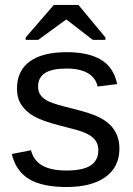

<svg xmlns="http://www.w3.org/2000/svg" viewBox="-20 -748 540 778"><path d="M463.9 -146C463.9 -166.2 460.6 -184.2 454.1 -200C447.6 -215.7 438.4 -229.7 426.5 -241.7C414.6 -253.7 398.4 -264.7 377.9 -274.7C357.4 -284.6 323.9 -295.4 277.3 -307.1C228.2 -319.2 196 -328.6 180.7 -335.4C165.4 -342.3 153.8 -350.6 146 -360.4C138.2 -370.1 134.3 -382.5 134.3 -397.5C134.3 -421.9 143.7 -440.1 162.6 -452.1C181.5 -464.2 210.8 -470.2 250.5 -470.2C286.3 -470.2 314.9 -463.9 336.2 -451.4C357.5 -438.9 370.6 -420.9 375.5 -397.5L454.6 -407.2C445.5 -452.5 423.7 -485.4 389.4 -505.9C355.1 -526.4 308.8 -536.6 250.5 -536.6C184.7 -536.6 134.7 -524 100.3 -498.8C66 -473.6 48.8 -436.8 48.8 -388.7C48.8 -362.6 54.9 -340.7 66.9 -322.8C78.9 -304.9 95.6 -289.6 116.9 -277.1C138.3 -264.6 174.2 -251.8 224.6 -238.8L287.6 -222.2C319.5 -213.7 342.6 -203 356.9 -189.9C371.3 -176.9 378.4 -160 378.4 -139.2C378.4 -111.8 368.1 -91.3 347.4 -77.6C326.7 -64 294.1 -57.1 249.5 -57.1C207.8 -57.1 175.3 -63.7 151.9 -76.9C128.4 -90.1 113 -110.8 105.5 -139.2L27.8 -124C38.6 -78.1 61.8 -44.4 97.4 -22.7C133.1 -1.1 183.8 9.8 249.5 9.8C317.2 9.8 369.9 -3.7 407.5 -30.8C445.1 -57.8 463.9 -96.2 463.9 -146ZM407.2 -596.2 297.9 -728H198.2L84 -596.2V-586.4H134.8L248 -668.9H249L356 -586.4H407.2Z"/></svg>

Font: Arimo
Style: Regular
Weight: 400
Designer: Steve Matteson
Foundry: Monotype Imaging Inc.
Version: Version 1.32